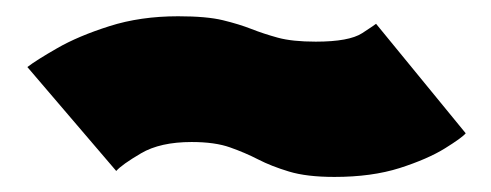

<svg xmlns="http://www.w3.org/2000/svg" viewBox="-20 -468 619 242"><path d="M401.5 -245Q448.5 -245 483.8 -256.2Q519 -267.5 540.8 -281Q562.5 -294.5 567 -300L454 -438Q453 -437 436.5 -426.2Q420 -415.5 378 -415.5Q348.5 -415.5 330.2 -420.5Q312 -425.5 296.8 -431.5Q281.5 -437.5 261 -442.5Q240.5 -447.5 204.5 -447.5Q157 -447.5 117.8 -435Q78.5 -422.5 52 -407.2Q25.5 -392 14.5 -383.5L126.5 -252.5Q133.5 -260.5 157.8 -274.8Q182 -289 221.5 -289Q251 -289 270 -282.2Q289 -275.5 305.5 -267Q322 -258.5 344.2 -251.8Q366.5 -245 401.5 -245Z"/></svg>

Font: Anybody Expanded Black
Style: Regular
Weight: 900
Width: 7
Designer: Tyler Finck
Foundry: Etcetera Type Company
Version: Version 1.113;gftools[0.9.25]